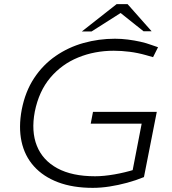

<svg xmlns="http://www.w3.org/2000/svg" viewBox="-20 -897 830 927"><path d="M428 10Q332 10 260.5 -17Q189 -44 144 -94Q99 -144 84 -213.5Q69 -283 85 -368Q102 -455 144.5 -519.5Q187 -584 248.5 -626.5Q310 -669 383.5 -689.5Q457 -710 535 -710Q566 -710 597.5 -706Q629 -702 658 -695.5Q687 -689 711 -680L743 -669L719 -621L684 -631Q645 -642 606 -647Q567 -652 529 -652Q437 -652 357.5 -619.5Q278 -587 223 -522Q168 -457 148 -358Q130 -263 158 -193Q186 -123 257 -84.5Q328 -46 439 -46Q481 -46 532.5 -55Q584 -64 632 -79L615 -47L664 -300H418L429 -357H737L675 -42Q636 -26 593.5 -14.5Q551 -3 509 3.5Q467 10 428 10ZM375 -745 543 -877H596L573 -841L422 -745ZM673 -746 550 -844 543 -877H596L712 -746Z"/></svg>

Font: REM ExtraLight
Style: Italic
Weight: 250
Italic angle: -11°
Designer: Octavio Pardo
Foundry: Ashler Design
Version: Version 1.005;gftools[0.9.28]